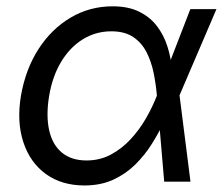

<svg xmlns="http://www.w3.org/2000/svg" viewBox="-20 -564 692 596"><path d="M242.2 11.7Q171.4 11.7 122.3 -23.9Q73.2 -59.6 52.5 -122.6Q31.7 -185.5 44.9 -266.1Q59.1 -348.6 99.1 -411.1Q139.2 -473.6 198.7 -509Q258.3 -544.4 329.6 -544.4Q378.9 -544.4 412.8 -527.3Q446.8 -510.3 467.8 -482.2Q488.8 -454.1 499.5 -420.4Q510.3 -386.7 513.2 -352.5H544.4L537.1 -269.5L571.3 0H489.7L466.8 -269.5Q463.9 -303.2 456.8 -338.1Q449.7 -373 434.8 -402.1Q419.9 -431.2 393.6 -449Q367.2 -466.8 325.7 -466.8Q277.3 -466.8 237.3 -442.1Q197.3 -417.5 169.9 -372.3Q142.6 -327.1 132.3 -265.1Q122.6 -204.6 132.6 -159.7Q142.6 -114.7 172.1 -90.3Q201.7 -65.9 248.5 -65.9Q290 -65.9 324.2 -84.2Q358.4 -102.5 385.7 -132.1Q413.1 -161.6 433.3 -197Q453.6 -232.4 466.8 -266.6L570.8 -535.6H651.9L536.6 -266.6L516.6 -185.1H488.8Q472.7 -151.4 450.9 -116.7Q429.2 -82 399.7 -53Q370.1 -23.9 331.3 -6.1Q292.5 11.7 242.2 11.7Z"/></svg>

Font: Inter 20pt
Style: Italic
Weight: 400
Italic angle: -9.3988°
Version: Version 4.001;git-66647c0bb